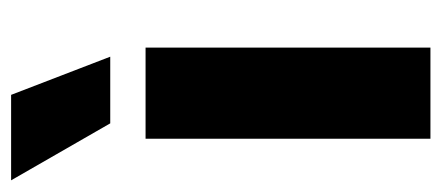

<svg xmlns="http://www.w3.org/2000/svg" viewBox="-248 -536 776 337"><g transform="rotate(-90 139.5 -368.0)"><path d="M224 -500V0H64V-500ZM141 -736 208 -562H91L-9 -736Z"/></g></svg>

Font: Prodigy Sans
Style: Bold
Weight: 700
Designer: Wei Huang
Foundry: Wei Huang
Version: Version 1.003; ttfautohint (v1.8.3)